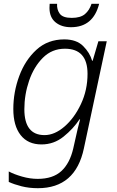

<svg xmlns="http://www.w3.org/2000/svg" viewBox="-20 -749 614 1009"><path d="M179 240Q377 240 421 30L541 -532H497L467 -430H464Q452 -472 417 -507Q382 -542 318 -542Q231 -542 171.5 -487.5Q112 -433 81 -349Q50 -265 50 -176Q50 -88 88.5 -39Q127 10 198 10Q263 10 314 -31Q365 -72 398 -122H401Q397 -108 388.5 -73Q380 -38 374 -9L365 31Q347 109 302.5 150Q258 191 178 191Q138 191 96 179Q54 167 26 152V207Q54 220 93.5 230Q133 240 179 240ZM214 -39Q108 -39 108 -175Q108 -252 133 -325Q158 -398 205.5 -445.5Q253 -493 321 -493Q440 -493 440 -361Q440 -276 405.5 -202.5Q371 -129 319 -84Q267 -39 214 -39ZM353 -606Q470 -606 501 -729H461Q450 -695 426.5 -675Q403 -655 357 -655Q310 -655 294 -677Q278 -699 280 -729H241Q240 -723 240 -708Q240 -658 271.5 -632Q303 -606 353 -606Z"/></svg>

Font: Noto Sans UI Light
Style: Italic
Weight: 300
Italic angle: -12°
Designer: Monotype Design Team
Foundry: Monotype Imaging Inc.
Version: Version 1.901